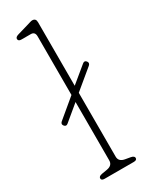

<svg xmlns="http://www.w3.org/2000/svg" viewBox="-192 -763 624 802"><g transform="rotate(-30 120.0 -362.0)"><path d="M18.5 -278Q10 -288 20 -297L110.5 -372.5V-655Q110.5 -677.5 90.5 -677.5H45.5Q30 -677.5 30 -689Q30 -698 45.5 -702.5L97 -717.5Q105.5 -720 112.5 -722.2Q119.5 -724.5 124 -724.5Q141.5 -724.5 141.5 -705.5V-399L218 -462Q228.5 -471 236.5 -461Q244.5 -451 234.5 -442L141.5 -365V-57Q141.5 -33 169.5 -28L195 -23.5Q211.5 -20.5 211.5 -10.5Q211.5 0 196 0H55.5Q40 0 40 -10.5Q40 -20.5 56.5 -23.5L83 -28Q110.5 -33 110.5 -57V-338.5L36.5 -277Q26.5 -268.5 18.5 -278Z"/></g></svg>

Font: Fraunces 72pt S100 Thin
Style: Regular
Weight: 100
Version: Version 1.000; ttfautohint (v1.8.3)